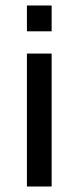

<svg xmlns="http://www.w3.org/2000/svg" viewBox="-20 -679 286 699"><path d="M78 -659H168V-565H78ZM78 -484H168V0H78Z"/></svg>

Font: Play
Style: Regular
Weight: 400
Designer: Jonas Hecksher (Cyrillic expansion: Cyreal)
Foundry: Jonas Hecksher, Playtype, e-types AS
Version: Version 2.101; ttfautohint (v1.5.65-e2d9)